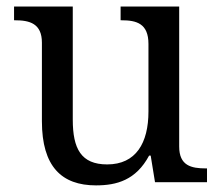

<svg xmlns="http://www.w3.org/2000/svg" viewBox="-20 -556 675 586"><path d="M526.9 -108.9V-536.1H348.1V-494.1H351.1C396.5 -494.1 433.1 -484.4 433.1 -421.9V-215.8C433.1 -119.6 395 -54.2 307.1 -54.2C227.5 -54.2 202.1 -102.1 202.1 -190.9V-536.1H22.9V-494.1H25.9C70.3 -494.1 107.9 -484.4 107.9 -425.8V-186C107.9 -47.9 168 9.8 272.9 9.8C336.4 9.8 395 -6.3 435.1 -81.1H439.9L453.1 0H611.8V-42H608.9C563.5 -42 526.9 -50.3 526.9 -108.9Z"/></svg>

Font: The Erased English
Style: Regular
Weight: 400
Designer: Monotype Design team + ligartures altered by 180 Amsterdam
Foundry: Monotype Imaging Inc.
Version: Version 1.030;Glyphs 3.1.2 (3151)